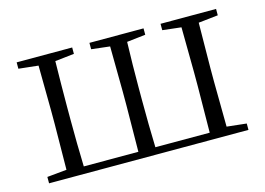

<svg xmlns="http://www.w3.org/2000/svg" viewBox="-75 -649 1084 785"><g transform="rotate(-15 467.0 -256.0)"><path d="M165 0H889V-27L806 -36L804 -227V-285L806 -476L889 -485V-512H654V-485L733 -476L735 -285V-227L733 -30H503C501 -85 500 -171 500 -227V-285C500 -339 501 -420 503 -476L582 -485V-512H353V-485L431 -476L433 -285V-227L431 -30H200C198 -85 197 -171 197 -227V-285C197 -338 198 -420 199 -476L280 -485V-512H45V-485L128 -476L130 -285V-227L128 -35L45 -27V0Z"/></g></svg>

Font: Noto Serif HK Light
Style: Regular
Weight: 300
Designer: Ryoko NISHIZUKA 西塚涼子 (kana & ideographs); Frank Grießhammer (Latin, Greek & Cyrillic); Wenlong ZHANG 张文龙 (bopomofo); San
Foundry: Adobe
Version: Version 2.001;hotconv 1.1.0;makeotfexe 2.6.0